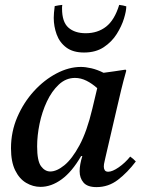

<svg xmlns="http://www.w3.org/2000/svg" viewBox="-20 -754 591 786"><path d="M146 11Q115 11 87 -5.5Q59 -22 42 -57Q25 -92 25 -147Q25 -215 51 -275Q77 -335 119 -381Q161 -427 211.5 -453.5Q262 -480 311 -480Q330 -480 354 -474.5Q378 -469 404 -456Q425 -459 447.5 -462Q470 -465 494 -469L497 -465Q485 -423 476 -385.5Q467 -348 458 -309L412 -111Q411 -104 408 -93Q405 -82 405 -72Q405 -63 409 -57Q413 -51 423 -51Q440 -51 466 -69Q492 -87 513 -113Q526 -104 536 -93Q502 -48 463 -18Q424 12 375 12Q338 12 322 -6.5Q306 -25 306 -53Q306 -80 317 -115H312Q275 -51 232.5 -20Q190 11 146 11ZM378 -393Q357 -412 334 -423.5Q311 -435 287 -435Q250 -435 221 -408Q192 -381 172 -338.5Q152 -296 142 -247.5Q132 -199 132 -155Q132 -95 148 -73.5Q164 -52 186 -52Q212 -52 243.5 -77.5Q275 -103 305.5 -159.5Q336 -216 358 -309ZM235 -734Q234 -728 234 -725.5Q234 -723 234 -719Q234 -664 260 -641Q286 -618 331 -618Q380 -618 414.5 -645Q449 -672 468 -734Q485 -732 497 -728Q497 -709 487.5 -678Q478 -647 458 -615Q438 -583 405 -561Q372 -539 324 -539Q279 -539 251.5 -559.5Q224 -580 212 -613Q200 -646 200 -681Q200 -690 201 -702Q202 -714 204 -729Q212 -731 219.5 -732Q227 -733 235 -734Z"/></svg>

Font: Tiro Devanagari Sanskrit
Style: Italic
Weight: 400
Italic angle: -11°
Designer: Devanagari: John Hudson & Fiona Ross, assisted by Paul Hanslow. Latin: John Hudson with Paul Hanslow, assisted by Kaja S
Foundry: Tiro Typeworks Ltd.
Version: Version 1.52